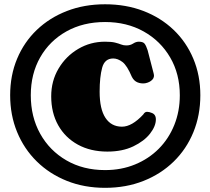

<svg xmlns="http://www.w3.org/2000/svg" viewBox="-20 -801 984 898"><path d="M471.5 77.5Q374 77.5 292.8 45Q211.5 12.5 152 -46Q92.5 -104.5 60 -183.5Q27.5 -262.5 27.5 -355.5Q27.5 -448.5 60 -526.2Q92.5 -604 152 -661Q211.5 -718 292.8 -749.5Q374 -781 471.5 -781Q569 -781 650.5 -749.8Q732 -718.5 791.8 -661.5Q851.5 -604.5 884.2 -526.5Q917 -448.5 917 -355.5Q917 -262 884.5 -182.8Q852 -103.5 792.2 -45.2Q732.5 13 651 45.2Q569.5 77.5 471.5 77.5ZM471.5 -5.5Q547.5 -5.5 611.5 -31.8Q675.5 -58 722.5 -105.2Q769.5 -152.5 795.2 -216.5Q821 -280.5 821 -355.5Q821 -455 776 -532.2Q731 -609.5 652 -653.8Q573 -698 471.5 -698Q369 -698 290.5 -654Q212 -610 168 -532.8Q124 -455.5 124 -355.5Q124 -254.5 168 -175.5Q212 -96.5 290.5 -51Q369 -5.5 471.5 -5.5ZM709 -242.5Q709 -211 681.8 -176Q654.5 -141 603.5 -116.5Q552.5 -92 482 -92Q403.5 -92 344.2 -124.5Q285 -157 252.2 -215.2Q219.5 -273.5 219.5 -350.5Q219.5 -422.5 254 -480.5Q288.5 -538.5 345.8 -572.2Q403 -606 471 -606Q501.5 -606 518.2 -601.8Q535 -597.5 546.2 -593Q557.5 -588.5 571 -588.5Q589 -588.5 602.5 -597.2Q616 -606 629 -606Q649 -606 656.2 -596.8Q663.5 -587.5 670.5 -566L698.5 -458Q704 -440 692 -427.8Q680 -415.5 659 -411.5Q640.5 -409 623.8 -415.5Q607 -422 597 -441Q574.5 -494.5 552.8 -511Q531 -527.5 509.5 -527.5Q469.5 -527.5 457.8 -484.2Q446 -441 446 -372Q446 -291 473.2 -249.8Q500.5 -208.5 550.5 -208.5Q597 -208.5 650 -265.5Q657.5 -278.5 668.2 -278Q679 -277.5 688 -273.5Q709 -267 709 -242.5Z"/></svg>

Font: Fraunces 9pt SuperSoft Black
Style: Regular
Weight: 900
Version: Version 1.000;[b76b70a41]